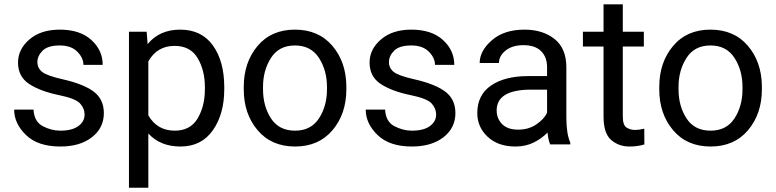

<svg xmlns="http://www.w3.org/2000/svg" viewBox="-20 -677 3636 900"><path d="M376.5 -140.1Q376.5 -168.9 355.2 -192.1Q334 -215.3 257.3 -231Q168.9 -249 116.7 -283.4Q64.5 -317.9 64.5 -383.8Q64.5 -446.3 117.9 -492.2Q171.4 -538.1 260.3 -538.1Q355 -538.1 408.2 -489.7Q461.4 -441.4 461.4 -373H371.1Q371.1 -405.8 342.3 -434.8Q313.5 -463.9 260.3 -463.9Q204.1 -463.9 179.7 -439.5Q155.3 -415 155.3 -386.2Q155.3 -357.4 178 -339.6Q200.7 -321.8 274.4 -305.2Q371.6 -283.2 419.2 -247.6Q466.8 -211.9 466.8 -147Q466.8 -77.1 410.9 -33.7Q355 9.8 262.7 9.8Q157.7 9.8 102.1 -43.9Q46.4 -97.7 46.4 -163.1H137.2Q140.1 -106.9 180.4 -85.7Q220.7 -64.5 262.7 -64.5Q317.9 -64.5 347.2 -85.9Q376.5 -107.4 376.5 -140.1Z M826.2 9.8Q731 9.8 675.3 -51.3V203.1H584.5V-528.3H667.5L671.9 -470.2Q727.5 -538.1 824.7 -538.1Q924.8 -538.1 978 -463.9Q1031.2 -389.6 1031.2 -268.6V-258.3Q1031.2 -142.6 977.8 -66.4Q924.3 9.8 826.2 9.8ZM798.3 -461.9Q716.3 -461.9 675.3 -389.2V-136.2Q716.8 -64.5 799.3 -64.5Q872.6 -64.5 906.5 -122.1Q940.4 -179.7 940.4 -258.3V-268.6Q940.4 -347.2 906.5 -404.5Q872.6 -461.9 798.3 -461.9Z M1122.6 -269.5Q1122.6 -384.3 1187 -461.2Q1251.5 -538.1 1362.3 -538.1Q1473.1 -538.1 1537.6 -462.6Q1602.1 -387.2 1603.5 -274.4V-258.3Q1603.5 -143.6 1538.8 -66.9Q1474.1 9.8 1363.3 9.8Q1252 9.8 1187.3 -66.9Q1122.6 -143.6 1122.6 -258.3ZM1212.9 -258.3Q1212.9 -179.7 1250.2 -122.1Q1287.6 -64.5 1363.3 -64.5Q1437 -64.5 1474.6 -121.3Q1512.2 -178.2 1512.7 -256.8V-269.5Q1512.7 -347.2 1475.1 -405.5Q1437.5 -463.9 1362.3 -463.9Q1287.6 -463.9 1250.2 -405.5Q1212.9 -347.2 1212.9 -269.5Z M2024.4 -140.1Q2024.4 -168.9 2003.2 -192.1Q1981.9 -215.3 1905.3 -231Q1816.9 -249 1764.6 -283.4Q1712.4 -317.9 1712.4 -383.8Q1712.4 -446.3 1765.9 -492.2Q1819.3 -538.1 1908.2 -538.1Q2002.9 -538.1 2056.2 -489.7Q2109.4 -441.4 2109.4 -373H2019Q2019 -405.8 1990.2 -434.8Q1961.4 -463.9 1908.2 -463.9Q1852.1 -463.9 1827.6 -439.5Q1803.2 -415 1803.2 -386.2Q1803.2 -357.4 1825.9 -339.6Q1848.6 -321.8 1922.4 -305.2Q2019.5 -283.2 2067.1 -247.6Q2114.7 -211.9 2114.7 -147Q2114.7 -77.1 2058.8 -33.7Q2002.9 9.8 1910.6 9.8Q1805.7 9.8 1750 -43.9Q1694.3 -97.7 1694.3 -163.1H1785.2Q1788.1 -106.9 1828.4 -85.7Q1868.7 -64.5 1910.6 -64.5Q1965.8 -64.5 1995.1 -85.9Q2024.4 -107.4 2024.4 -140.1Z M2559.1 0Q2550.3 -19 2546.4 -55.7Q2521 -28.8 2482.9 -9.5Q2444.8 9.8 2396 9.8Q2314.9 9.8 2266.1 -35.6Q2217.3 -81.1 2217.3 -147Q2217.3 -231.9 2281.7 -276.1Q2346.2 -320.3 2455.1 -320.3H2544.4V-362.3Q2544.4 -409.2 2516.4 -437.3Q2488.3 -465.3 2433.1 -465.3Q2381.8 -465.3 2350.3 -440.2Q2318.8 -415 2318.8 -381.8H2228.5Q2228.5 -438.5 2285.6 -488.3Q2342.8 -538.1 2438.5 -538.1Q2524.4 -538.1 2579.6 -494.1Q2634.8 -450.2 2634.8 -361.3V-124Q2634.8 -50.8 2653.3 -7.8V0ZM2409.2 -69.3Q2458 -69.3 2493.9 -93.8Q2529.8 -118.2 2544.4 -147.9V-256.8H2460.4Q2308.1 -253.9 2308.1 -159.2Q2308.1 -121.6 2333.5 -95.5Q2358.9 -69.3 2409.2 -69.3Z M3000.5 0Q2969.7 9.8 2930.7 9.8Q2880.4 9.8 2844.7 -21Q2809.1 -51.8 2809.1 -131.3V-459H2712.4V-528.3H2809.1V-656.7H2899.4V-528.3H2998V-459H2899.4V-130.9Q2899.4 -90.3 2917 -79.1Q2934.6 -67.9 2957.5 -67.9Q2974.6 -67.9 3000 -73.7Z M3070.3 -269.5Q3070.3 -384.3 3134.8 -461.2Q3199.2 -538.1 3310.1 -538.1Q3420.9 -538.1 3485.4 -462.6Q3549.8 -387.2 3551.3 -274.4V-258.3Q3551.3 -143.6 3486.6 -66.9Q3421.9 9.8 3311 9.8Q3199.7 9.8 3135 -66.9Q3070.3 -143.6 3070.3 -258.3ZM3160.6 -258.3Q3160.6 -179.7 3198 -122.1Q3235.4 -64.5 3311 -64.5Q3384.8 -64.5 3422.4 -121.3Q3460 -178.2 3460.4 -256.8V-269.5Q3460.4 -347.2 3422.9 -405.5Q3385.3 -463.9 3310.1 -463.9Q3235.4 -463.9 3198 -405.5Q3160.6 -347.2 3160.6 -269.5Z"/></svg>

Font: Roboto21382017
Style: Regular
Weight: 400
Designer: Christian Robertson
Foundry: Google
Version: Version 2.138; 2017